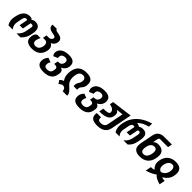

<svg xmlns="http://www.w3.org/2000/svg" viewBox="425 -2568 4567 4567"><g transform="rotate(45 2709.0 -284.5)"><path d="M48.3 0Q27.8 -32.2 17.8 -59.8Q7.8 -87.4 3.9 -112.3Q2 -123.5 1 -135.5Q0 -147.5 0 -155.8Q0 -160.6 0.2 -167.2Q0.5 -173.8 1 -183.1Q1.5 -191.9 3.2 -203.1Q4.9 -214.4 7.3 -228.5L15.1 -268.1Q38.6 -387.2 98.6 -451.4Q158.7 -515.6 254.9 -515.6Q272.5 -515.6 286.1 -513.4Q299.8 -511.2 310.5 -506.8Q321.3 -502.4 329.8 -495.8Q338.4 -489.3 345.7 -481Q371.1 -502 393.6 -508.8Q416 -515.6 443.4 -515.6Q492.2 -515.6 522.9 -501Q553.7 -486.3 570.8 -463.4Q587.9 -440.4 594.2 -411.6Q600.6 -382.8 600.6 -355Q600.6 -317.4 591.8 -272.9L583 -228.5Q570.8 -166.5 543.5 -114.7Q527.8 -85.4 506.3 -57.4Q484.9 -29.3 453.6 0H319.3Q351.6 -28.3 372.6 -54.9Q393.6 -81.5 407.2 -106.9Q420.9 -132.3 428.2 -156Q435.5 -179.7 439.9 -203.1L463.4 -323.7Q467.8 -345.7 467.8 -362.3Q467.8 -370.1 466.6 -378.9Q465.3 -387.7 461.7 -395Q458 -402.3 451.2 -407Q444.3 -411.6 433.6 -411.6H402.8Q395.5 -411.6 389.2 -406.2Q382.8 -400.9 380.9 -386.7L343.8 -189.5H233.4L271 -386.7Q272.5 -393.1 272.5 -397.5Q272.5 -405.3 268.3 -408Q264.2 -410.6 254.4 -411.1L227.5 -411.6Q207 -412.1 190.4 -389.6Q173.8 -367.2 165.5 -323.7L142.6 -206.1Q138.7 -185.1 137.2 -168.7Q135.7 -152.3 135.7 -142.6Q135.7 -124.5 140.1 -101.8Q144.5 -79.1 155.8 -55.2Q168.5 -27.8 190.4 0H48.3Z M829.6 0Q726.1 0 669.7 -40.5Q613.3 -81.1 613.3 -162.1Q613.3 -188.5 619.1 -219.2Q621.6 -232.9 625 -244.9Q628.4 -256.8 634.8 -269.5Q641.6 -282.2 653.1 -296.1Q664.6 -310.1 685.1 -325.7H803.2Q794.4 -309.6 788.1 -296.6Q781.7 -283.7 777.3 -271.5Q776.4 -269.5 774.7 -263.9Q772.9 -258.3 770.5 -250.7Q768.1 -243.2 765.9 -234.4Q763.7 -225.6 762.2 -217.8Q760.3 -207.5 759.5 -196.5Q758.8 -185.5 758.8 -180.2Q758.8 -166 763.9 -152.6Q769 -139.2 780 -128.4Q791 -117.7 808.6 -111.1Q826.2 -104.5 850.6 -104.5Q906.2 -104.5 940.7 -139.4Q975.1 -174.3 986.3 -237.3Q988.3 -248 989.5 -260Q990.7 -272 990.7 -281.7Q990.7 -298.3 986.1 -314.7Q981.4 -331.1 970.9 -343.5Q960.4 -356 942.6 -363.8Q924.8 -371.6 898.4 -371.6H838.4L857.4 -471.2H927.7Q967.3 -471.2 994.1 -490.5Q1021 -509.8 1028.3 -545.9Q1029.3 -549.8 1029.3 -554.2Q1029.3 -564 1022 -573.5Q1014.6 -583 1001.5 -589.8Q973.6 -604.5 919.4 -610.4Q777.3 -635.7 777.3 -727.5Q777.3 -734.4 778.1 -741Q778.8 -747.6 779.8 -754.4H922.9Q922.4 -752.4 922.4 -749Q922.4 -716.3 1004.4 -702.6H1003.4Q1168.9 -683.6 1168.9 -575.7Q1168.9 -561 1166 -544.4Q1158.7 -503.4 1133.1 -469.7Q1107.4 -436 1060.1 -415.5Q1082.5 -401.4 1096.9 -385.3Q1111.3 -369.1 1119.6 -352.3Q1127.9 -335.4 1131.1 -318.4Q1134.3 -301.3 1134.3 -285.2Q1134.3 -273.4 1133.1 -261Q1131.8 -248.5 1129.9 -237.3Q1120.1 -177.2 1095 -132.6Q1069.8 -87.9 1031.2 -58.3Q992.7 -28.8 941.9 -14.4Q891.1 0 829.6 0Z M1416.5 196.3Q1353.5 196.3 1311.3 184.6Q1269 172.9 1243.9 152.1Q1218.8 131.3 1208.3 103.5Q1197.8 75.7 1197.8 43.5Q1197.8 30.8 1199.2 16.6Q1200.7 2.4 1203.1 -10.7Q1206.1 -25.9 1210.9 -38.6Q1215.8 -51.3 1225.1 -68.4Q1233.9 -84.5 1244.4 -99.1Q1254.9 -113.8 1269 -127.4L1377.4 -86.9Q1363.8 -69.3 1356.9 -49.8Q1350.1 -30.3 1346.7 -12.2Q1343.8 3.4 1343.8 17.1Q1343.8 32.7 1348.4 46.6Q1353 60.5 1364 70.8Q1375 81.1 1393.3 87.2Q1411.6 93.3 1439 93.3Q1463.4 93.3 1484.1 88.1Q1504.9 83 1521 72.5Q1537.1 62 1547.6 46.1Q1558.1 30.3 1562.5 8.8L1571.3 -36.1Q1573.7 -49.8 1573.7 -59.6Q1573.7 -72.3 1569.6 -83.3Q1565.4 -94.2 1556.4 -102.5Q1547.4 -110.8 1532.5 -115.7Q1517.6 -120.6 1496.1 -120.6H1465.3L1485.4 -222.7H1516.1Q1558.1 -222.7 1585.9 -244.6Q1600.1 -255.9 1610.1 -272.9Q1620.1 -290 1625.5 -315.4Q1628.4 -329.1 1628.4 -341.8Q1628.4 -351.1 1625.7 -364.5Q1623 -377.9 1612.3 -391.1Q1601.6 -403.8 1584.7 -410.4Q1567.9 -417 1541.5 -417Q1497.1 -417 1466.6 -398.4Q1436 -379.9 1428.2 -342.3Q1425.3 -326.7 1425.3 -314.9Q1425.3 -314 1425.3 -311.8Q1425.3 -309.6 1425.8 -305.7Q1426.3 -301.8 1427.2 -296.9Q1428.2 -292 1431.2 -283.7L1320.3 -235.8Q1301.8 -256.3 1293.5 -281.7Q1288.6 -295.9 1287.6 -306.2Q1286.6 -316.4 1286.6 -319.3Q1286.6 -322.3 1286.9 -329.1Q1287.1 -335.9 1288.1 -342.3Q1292.5 -383.8 1314.2 -416.7Q1335.9 -449.7 1372.1 -472.9Q1408.2 -496.1 1457.5 -508.3Q1506.8 -520.5 1566.9 -520.5Q1671.4 -520.5 1721.4 -481.9Q1771.5 -443.4 1771.5 -366.2Q1771.5 -356 1770.3 -341.1Q1769 -326.2 1764.4 -308.6Q1759.8 -291 1751 -272Q1742.2 -252.9 1727.1 -234.9Q1697.3 -199.2 1645.5 -173.3Q1668.5 -164.6 1682.6 -153.1Q1696.8 -141.6 1704.8 -128.7Q1712.9 -115.7 1715.6 -101.6Q1718.3 -87.4 1718.3 -73.7Q1718.3 -64 1717.3 -54.4Q1716.3 -44.9 1714.4 -34.7L1707.5 2Q1689.5 98.6 1616.2 147.5Q1543 196.3 1416.5 196.3Z M2067.4 196.3Q2065.4 154.8 2049.1 129.6Q2032.7 104.5 2004.9 96.2Q1996.1 94.2 1987.5 93Q1979 91.8 1972.7 91.8Q1937 91.8 1875 145.5L1821.8 64.9Q1844.2 40 1866.9 24.9Q1889.6 9.8 1916.5 2.9Q1903.3 -18.6 1892.3 -38.1Q1881.3 -57.6 1873.5 -79.3Q1865.7 -101.1 1861.3 -127.2Q1856.9 -153.3 1856.9 -188.5Q1856.9 -240.2 1866.7 -289.1Q1890.1 -406.7 1963.1 -463.6Q2036.1 -520.5 2162.6 -520.5Q2226.6 -520.5 2268.3 -507.3Q2310.1 -494.1 2334.7 -470.9Q2359.4 -447.8 2369.4 -415.8Q2379.4 -383.8 2379.4 -346.2Q2379.4 -315.9 2373 -285.9Q2366.7 -255.9 2351.1 -228.5Q2342.3 -212.9 2333 -201.9Q2323.7 -190.9 2313.5 -179.7Q2308.6 -174.3 2304.7 -169.4Q2300.8 -164.6 2297.9 -158.7Q2295.4 -153.3 2292.2 -144Q2289.1 -134.8 2287.1 -125Q2286.1 -119.6 2285.4 -111.1Q2284.7 -102.5 2284.7 -96.7Q2284.7 -92.8 2285.2 -86.2Q2285.6 -79.6 2286.6 -72.3L2167.5 -71.8Q2166.5 -85 2165 -95.9Q2163.6 -106.9 2163.6 -116.2Q2163.6 -124.5 2165 -131.3Q2169.4 -154.8 2176 -172.4Q2182.6 -189.9 2188.5 -198.2Q2202.6 -217.3 2213.4 -237.5Q2224.1 -257.8 2229.5 -287.1Q2233.4 -308.1 2233.4 -326.2Q2233.4 -331.1 2232.9 -338.1Q2232.4 -345.2 2230.5 -353Q2228.5 -360.8 2225.1 -369.1Q2221.7 -377.4 2215.8 -385.3Q2203.6 -400.9 2183.8 -408.7Q2164.1 -416.5 2138.7 -416.5Q2086.9 -416.5 2054.7 -384.5Q2022.5 -352.5 2009.3 -285.6Q2005.4 -265.1 2003.2 -242.7Q2001 -220.2 2001 -199.7Q2001 -165.5 2007.1 -137.5Q2013.2 -109.4 2024.7 -85.2Q2036.1 -61 2053.2 -40.3Q2070.3 -19.5 2092.3 0Q2113.8 19 2136.2 40Q2158.7 61 2176.8 83.7Q2194.8 106.4 2206.3 130.4Q2217.8 154.3 2217.8 179.7Q2217.8 189 2215.8 196.3H2067.4Z M2620.6 196.3Q2557.6 196.3 2515.4 184.6Q2473.1 172.9 2448 152.1Q2422.9 131.3 2412.4 103.5Q2401.9 75.7 2401.9 43.5Q2401.9 30.8 2403.3 16.6Q2404.8 2.4 2407.2 -10.7Q2410.2 -25.9 2415 -38.6Q2419.9 -51.3 2429.2 -68.4Q2438 -84.5 2448.5 -99.1Q2459 -113.8 2473.1 -127.4L2581.5 -86.9Q2567.9 -69.3 2561 -49.8Q2554.2 -30.3 2550.8 -12.2Q2547.9 3.4 2547.9 17.1Q2547.9 32.7 2552.5 46.6Q2557.1 60.5 2568.1 70.8Q2579.1 81.1 2597.4 87.2Q2615.7 93.3 2643.1 93.3Q2667.5 93.3 2688.2 88.1Q2709 83 2725.1 72.5Q2741.2 62 2751.7 46.1Q2762.2 30.3 2766.6 8.8L2775.4 -36.1Q2777.8 -49.8 2777.8 -59.6Q2777.8 -72.3 2773.7 -83.3Q2769.5 -94.2 2760.5 -102.5Q2751.5 -110.8 2736.6 -115.7Q2721.7 -120.6 2700.2 -120.6H2669.4L2689.5 -222.7H2720.2Q2762.2 -222.7 2790 -244.6Q2804.2 -255.9 2814.2 -272.9Q2824.2 -290 2829.6 -315.4Q2832.5 -329.1 2832.5 -341.8Q2832.5 -351.1 2829.8 -364.5Q2827.1 -377.9 2816.4 -391.1Q2805.7 -403.8 2788.8 -410.4Q2772 -417 2745.6 -417Q2701.2 -417 2670.7 -398.4Q2640.1 -379.9 2632.3 -342.3Q2629.4 -326.7 2629.4 -314.9Q2629.4 -314 2629.4 -311.8Q2629.4 -309.6 2629.9 -305.7Q2630.4 -301.8 2631.3 -296.9Q2632.3 -292 2635.3 -283.7L2524.4 -235.8Q2505.9 -256.3 2497.6 -281.7Q2492.7 -295.9 2491.7 -306.2Q2490.7 -316.4 2490.7 -319.3Q2490.7 -322.3 2491 -329.1Q2491.2 -335.9 2492.2 -342.3Q2496.6 -383.8 2518.3 -416.7Q2540 -449.7 2576.2 -472.9Q2612.3 -496.1 2661.6 -508.3Q2710.9 -520.5 2771 -520.5Q2875.5 -520.5 2925.5 -481.9Q2975.6 -443.4 2975.6 -366.2Q2975.6 -356 2974.4 -341.1Q2973.1 -326.2 2968.5 -308.6Q2963.9 -291 2955.1 -272Q2946.3 -252.9 2931.2 -234.9Q2901.4 -199.2 2849.6 -173.3Q2872.6 -164.6 2886.7 -153.1Q2900.9 -141.6 2908.9 -128.7Q2917 -115.7 2919.7 -101.6Q2922.4 -87.4 2922.4 -73.7Q2922.4 -64 2921.4 -54.4Q2920.4 -44.9 2918.5 -34.7L2911.6 2Q2893.6 98.6 2820.3 147.5Q2747.1 196.3 2620.6 196.3Z M3219.7 196.3Q3157.2 196.3 3115.7 184.6Q3074.2 172.9 3049.3 152.3Q3024.4 131.8 3014.2 103.8Q3003.9 75.7 3003.9 43Q3003.9 30.3 3005.4 16.8Q3006.8 3.4 3009.3 -10.7H3152.8Q3150.9 -2.4 3150.1 5.1Q3149.4 12.7 3149.4 19.5Q3149.4 34.7 3153.8 48.1Q3158.2 61.5 3168.5 71.5Q3178.7 81.5 3196 87.4Q3213.4 93.3 3239.7 93.3Q3266.1 93.3 3290.5 86.9Q3314.9 80.6 3334 67.4Q3372.6 41 3382.8 -10.7L3462.9 -421.4Q3453.1 -420.4 3446.3 -419.7Q3439.5 -418.9 3432.9 -418.2Q3426.3 -417.5 3418.7 -416.7Q3411.1 -416 3399.4 -415Q3393.6 -414.6 3388.9 -414.1Q3384.3 -413.6 3377.9 -413.1Q3371.6 -412.6 3361.8 -411.6Q3352.1 -410.6 3336.4 -408.7Q3333 -408.2 3330.3 -408Q3327.6 -407.7 3325.2 -407.7Q3322.8 -407.2 3320.6 -407.2Q3318.4 -407.2 3316.4 -406.7Q3313.5 -406.2 3312.5 -406.2Q3311.5 -406.2 3311.3 -406.2Q3311 -406.2 3310.3 -406Q3309.6 -405.8 3307.1 -405.8Q3304.7 -405.3 3302.5 -405.3Q3300.3 -405.3 3294.9 -404.3L3294.4 -401.4Q3319.3 -389.2 3332.3 -372.8Q3345.2 -356.4 3349.6 -338.9Q3354 -320.3 3354 -301.3Q3354 -300.8 3354 -294.9Q3354 -289.1 3353.5 -283.2Q3353 -277.8 3351.3 -265.1Q3349.6 -252.4 3347.2 -240.2Q3338.4 -198.7 3316.7 -169.4Q3294.9 -140.1 3256.8 -120.6Q3217.8 -100.6 3160.2 -90.3Q3102.5 -80.1 3022.9 -79.6L3044.9 -194.8Q3090.3 -194.8 3123.3 -197.5Q3156.2 -200.2 3178.5 -205.8Q3200.7 -211.4 3213.1 -220Q3225.6 -228.5 3229.5 -240.7Q3230.5 -244.1 3231.2 -248.3Q3231.9 -252.4 3231.9 -259.3Q3231.9 -305.2 3196.8 -335Q3161.6 -364.7 3081.5 -381.3L3098.6 -470.2L3619.6 -538.6L3517.1 -9.8Q3497.1 91.8 3423.6 144Q3350.1 196.3 3219.7 196.3Z M3652.8 0Q3630.9 -27.8 3619.6 -59.3Q3608.4 -90.8 3604.5 -121.6Q3603 -134.3 3602.3 -147.5Q3601.6 -160.6 3601.6 -169.9Q3601.6 -181.2 3603 -203.1Q3604.5 -225.1 3609.4 -250L3617.7 -292.5Q3625.5 -331.1 3641.4 -374.5Q3657.2 -418 3684.1 -462.6Q3710.9 -507.3 3749.5 -551.3Q3788.1 -595.2 3841.3 -634.8Q3894.5 -674.3 3962.9 -707.8Q4031.2 -741.2 4117.7 -765.1L4115.2 -657.7Q4039.1 -641.1 3973.6 -608.2Q3908.2 -575.2 3851.1 -520.5Q3881.8 -520.5 3906.5 -511Q3931.2 -501.5 3946.3 -487.3Q3968.3 -504.4 3996.1 -512.5Q4023.9 -520.5 4057.6 -520.5Q4102.1 -520.5 4130.4 -508.1Q4158.7 -495.6 4174.6 -475.1Q4190.4 -454.6 4196.3 -428.2Q4202.1 -401.9 4202.1 -374.5Q4202.1 -354 4200 -333.5Q4197.8 -313 4193.8 -293.9L4181.2 -228.5Q4174.3 -194.3 4166.5 -167.2Q4158.7 -140.1 4146 -113.3Q4132.3 -85 4110.6 -56.4Q4088.9 -27.8 4055.7 0H3913.6Q3951.2 -29.8 3972.7 -55.9Q3994.1 -82 4006.8 -106.9Q4020 -132.3 4027.3 -157.7Q4034.7 -183.1 4039.1 -205.6L4066.4 -341.8Q4066.9 -345.2 4067.1 -348.9Q4067.4 -352.5 4067.4 -357.4Q4067.4 -364.3 4066.7 -372.8Q4065.9 -381.3 4063.5 -388.7Q4060.1 -400.4 4054.2 -408.4Q4048.3 -416.5 4040 -416.5H4008.8Q3999 -416.5 3992.7 -410.6Q3986.3 -404.8 3982.4 -384.8L3944.3 -189.5H3834L3873 -387.2Q3874.5 -394.5 3874.5 -399.9Q3874.5 -407.2 3871.1 -411.6Q3866.7 -416.5 3854 -416.5H3820.3Q3812 -416.5 3803.7 -408.9Q3795.4 -401.4 3787.1 -388.7Q3779.3 -377 3773.4 -364Q3767.6 -351.1 3766.1 -341.8L3742.2 -217.8Q3739.3 -202.1 3737.1 -190.4Q3734.9 -178.7 3733.6 -169.2Q3732.4 -159.7 3731.7 -151.1Q3731 -142.6 3731 -133.3Q3731 -129.9 3731.2 -122.3Q3731.4 -114.7 3733.2 -104.2Q3734.9 -93.8 3738.3 -81.1Q3741.7 -68.4 3748 -55.2Q3761.2 -26.4 3787.1 0H3652.8Z M4458 0Q4396.5 0 4356.2 -14.2Q4315.9 -28.3 4292.2 -52Q4268.6 -75.7 4259 -107.2Q4249.5 -138.7 4249.5 -173.3Q4249.5 -205.6 4256.8 -244.6L4319.3 -565.4Q4336.4 -653.8 4392.3 -699.2Q4448.2 -744.6 4546.4 -744.6H4801.8L4780.8 -636.2H4516.1Q4496.6 -636.2 4484.4 -623.5Q4472.2 -610.8 4465.8 -579.1L4444.8 -469.2Q4462.4 -484.4 4476.8 -494.4Q4491.2 -504.4 4505.9 -510.3Q4520.5 -516.1 4536.4 -518.6Q4552.2 -521 4572.3 -521Q4619.6 -521 4657.2 -509.3Q4694.8 -497.6 4721.2 -475.1Q4747.6 -452.6 4761.5 -419.7Q4775.4 -386.7 4775.4 -343.8Q4775.4 -326.7 4773.4 -305.4Q4771.5 -284.2 4767.6 -262.7Q4744.6 -132.3 4665.5 -66.2Q4586.4 0 4458 0ZM4481.4 -104H4482.9Q4536.6 -104 4572.3 -142.3Q4607.9 -180.7 4623 -258.8Q4626.5 -275.9 4627.9 -290.8Q4629.4 -305.7 4629.4 -318.4Q4629.4 -335.9 4626 -353.5Q4622.6 -371.1 4613.3 -385Q4604 -398.9 4587.6 -407.7Q4571.3 -416.5 4544.9 -416.5Q4491.7 -416.5 4455.6 -378.4Q4419.4 -340.3 4404.3 -262.7Q4400.9 -245.6 4399.4 -230.7Q4397.9 -215.8 4397.9 -202.6Q4397.9 -185.1 4401.1 -167.2Q4404.3 -149.4 4413.6 -135.5Q4422.9 -121.6 4438.7 -112.8Q4454.6 -104 4480.5 -104Z M4827.6 -10.7Q4862.8 -10.7 4889.6 -15.6Q4916.5 -20.5 4934.1 -31.2Q4907.7 -52.7 4891.6 -75.2Q4875.5 -97.7 4866.5 -119.6Q4857.4 -141.6 4854.5 -161.9Q4851.6 -182.1 4851.6 -198.7Q4851.6 -213.9 4853 -229.7Q4854.5 -245.6 4856.9 -259.3Q4867.2 -321.8 4892.6 -370.4Q4918 -418.9 4957 -452.4Q4996.1 -485.8 5048.1 -503.2Q5100.1 -520.5 5163.6 -520.5Q5267.1 -520.5 5319.8 -474.9Q5372.6 -429.2 5372.6 -339.4Q5372.6 -319.8 5370.4 -298.6Q5368.2 -277.3 5364.3 -259.3Q5349.1 -184.6 5306.4 -130.1Q5263.7 -75.7 5191.4 -31.7Q5207.5 -21 5231.2 -16.4Q5254.9 -11.7 5281.7 -11.7H5292L5264.2 131.8Q5109.9 92.3 5050.8 17.1Q4999 55.2 4936.5 84Q4874 112.8 4799.8 133.8ZM5075.7 -95.2Q5132.3 -113.3 5169.9 -152.6Q5207.5 -191.9 5221.2 -258.8Q5224.6 -275.4 5226.1 -290Q5227.5 -304.7 5227.5 -316.4Q5227.5 -335 5223.4 -353Q5219.2 -371.1 5209.2 -385.3Q5199.2 -399.4 5182.9 -408Q5166.5 -416.5 5142.1 -416.5Q5115.2 -416.5 5092 -405.5Q5068.8 -394.5 5050.5 -374Q5032.2 -353.5 5019.3 -324.5Q5006.3 -295.4 5000.5 -258.8Q4998 -245.1 4997.1 -231.7Q4996.1 -218.3 4996.1 -208.5Q4996.1 -189.9 5000.2 -173.1Q5004.4 -156.2 5013.9 -141.6Q5023.4 -127 5038.6 -115Q5053.7 -103 5075.7 -95.2Z"/></g></svg>

Font: Hack
Style: Bold Italic
Weight: 700
Italic angle: -11°
Monospace: yes
Designer: Christopher Simpkins
Foundry: Christopher Simpkins
Version: Version 2.017; ttfautohint (v1.4.1) -l 4 -r 80 -G 350 -x 0 -